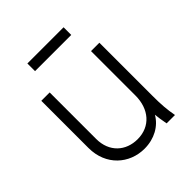

<svg xmlns="http://www.w3.org/2000/svg" viewBox="-202 -839 975 975"><g transform="rotate(-45 286.0 -351.5)"><path d="M271 12C342 12 400 -21 430 -73C432 -53 435 -31 441 0H501C492 -49 489 -88 489 -149V-531H429V-212C429 -115 372 -47 280 -47C196 -47 132 -103 132 -197V-531H72V-192C72 -67 163 12 271 12ZM156 -660H416V-715H156Z"/></g></svg>

Font: Mluvka Light
Style: Regular
Weight: 300
Designer: Modified by Jiří Krblich, Original typeface by Gumpita Rahayu
Foundry: Gumpita Rahayu & Jiří Krblich
Version: Version 2.000;Glyphs 3.1.1 (3134)